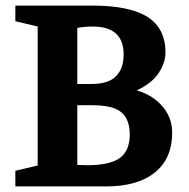

<svg xmlns="http://www.w3.org/2000/svg" viewBox="-20 -668 677 688"><path d="M35 0V-56L115 -75V-573L35 -592V-648H310Q445 -648 509 -607Q573 -566 573 -480Q573 -444 549 -407Q525 -370 470 -344Q509 -333 537.5 -310.5Q566 -288 581.5 -258.5Q597 -229 597 -193Q597 -100 535 -50Q473 0 360 0ZM293 -76Q374 -76 409.5 -102Q445 -128 445 -186Q445 -240 415 -265.5Q385 -291 309 -291H257V-77Q264 -77 274 -76.5Q284 -76 293 -76ZM257 -367H307Q368 -367 395.5 -394.5Q423 -422 423 -473Q423 -573 312 -573Q298 -573 282.5 -571.5Q267 -570 257 -568Z"/></svg>

Font: Faustina Light
Style: Bold
Weight: 700
Version: Version 1.200